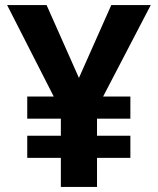

<svg xmlns="http://www.w3.org/2000/svg" viewBox="-20 -734 621 754"><path d="M290 -428 417 -714H572L385 -355H492V-268H361V-201H492V-114H361V0H219V-114H87V-201H219V-268H87V-355H191L8 -714H163Z"/></svg>

Font: Noto Sans Lao UI
Style: Regular
Weight: 400
Designer: Monotype Design Team
Foundry: Monotype Imaging Inc.
Version: Version 2.000